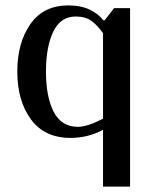

<svg xmlns="http://www.w3.org/2000/svg" viewBox="-20 -500 570 710"><path d="M361 -20Q305 10 241 10Q145 10 94.5 -58.5Q44 -127 44 -235Q44 -342 92.5 -411Q141 -480 232 -480Q280 -480 312.5 -464Q345 -448 362 -425H367L402 -470H461V190H361ZM361 -61V-377Q341 -406 318.5 -422.5Q296 -439 260 -439Q204 -439 177 -383Q150 -327 150 -235Q150 -142 178.5 -86.5Q207 -31 268 -31Q303 -31 361 -61Z"/></svg>

Font: El Messiri Medium
Style: Regular
Weight: 500
Designer: Mohamed Gaber
Foundry: Kief Type Foundry
Version: Version 2.007